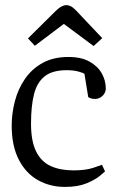

<svg xmlns="http://www.w3.org/2000/svg" viewBox="-20 -727 475 755"><path d="M235 8Q177 8 129.5 -18.5Q82 -45 54 -99Q26 -153 26 -233Q26 -281 38.5 -329Q51 -377 78 -416.5Q105 -456 147.5 -479.5Q190 -503 249 -503Q300 -503 332.5 -484.5Q365 -466 380.5 -438Q396 -410 396 -379Q396 -368 390 -358.5Q384 -349 374.5 -343.5Q365 -338 354 -338Q343 -338 336.5 -340.5Q330 -343 327 -345L312 -437Q308 -440 289 -445.5Q270 -451 242 -451Q187 -451 156.5 -427.5Q126 -404 114 -357.5Q102 -311 102 -241Q102 -172 122 -131.5Q142 -91 179.5 -74Q217 -57 269 -57Q316 -57 346.5 -67Q377 -77 381 -79L393 -53Q390 -50 372 -35Q354 -20 320 -6Q286 8 235 8ZM348 -546 231 -633 117 -547 90 -576 197 -682Q211 -696 222 -701.5Q233 -707 240 -707Q248 -707 257 -703Q266 -699 277 -688L382 -577Z"/></svg>

Font: Faustina Light
Style: Regular
Weight: 300
Designer: Alfonso Garcia
Foundry: http://www.omnibus-type.com
Version: Version 1.200